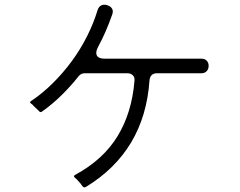

<svg xmlns="http://www.w3.org/2000/svg" viewBox="-20 -784 1040 831"><path d="M337 22 331 14Q330 12 330 12L313 -7L310 -10L304 -15Q296 -22 305 -27Q427 -93 489 -195Q551 -297 562 -434Q564 -449 555 -458Q546 -467 531 -467H347Q331 -467 321 -455Q287 -412 247.5 -373Q208 -334 163 -302Q155 -295 149 -303L123 -328V-329L121 -330V-331L114 -336Q106 -342 115 -347Q163 -379 208 -423.5Q253 -468 290.5 -519Q328 -570 356.5 -626.5Q385 -683 402 -739Q412 -770 443 -762L445 -761Q459 -757 465 -746.5Q471 -736 466 -722Q453 -685 438 -650Q423 -615 404 -580Q392 -557 399.5 -543.5Q407 -530 433 -530H852Q866 -530 874.5 -521.5Q883 -513 883 -499Q883 -485 874.5 -476Q866 -467 852 -467H660Q630 -467 627 -436Q606 -130 352 25Q343 30 337 22Z"/></svg>

Font: Higure Gothic
Style: Regular
Weight: 400
Designer: Yoshimichi Ohira
Foundry: Positype
Version: Version 1.000